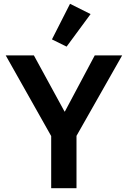

<svg xmlns="http://www.w3.org/2000/svg" viewBox="-20 -989 672 1009"><path d="M249 0V-274L10 -698H158L319 -403H321L478 -698H622L382 -275V0ZM330 -744 253 -782 348 -969 456 -915Z"/></svg>

Font: IBM Plex Sans Thai SmBld
Style: Regular
Weight: 600
Designer: Mike Abbink, Paul van der Laan, Pieter van Rosmalen, Ben Mitchell, Mark Frömberg
Foundry: Bold Monday
Version: Version 1.2